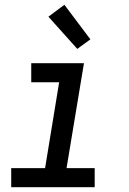

<svg xmlns="http://www.w3.org/2000/svg" viewBox="-20 -785 540 805"><path d="M27 0V-80H169L228 -440H111V-520H332L259 -80H377V0ZM304 -580 183 -715 250 -765 359 -620Z"/></svg>

Font: Iosevka SS04 Medium Oblique
Style: Regular
Weight: 500
Italic angle: -9°
Monospace: yes
Designer: Belleve Invis
Foundry: Belleve Invis
Version: Version 19.0.0; ttfautohint (v1.8.4)